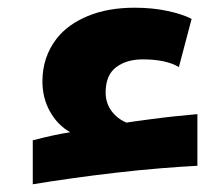

<svg xmlns="http://www.w3.org/2000/svg" viewBox="-20 -669 578 498"><path d="M65 -305Q122 -320 162 -326Q129 -345 109.5 -380Q90 -415 90 -458Q90 -521 127 -569Q156 -606 208 -627.5Q260 -649 329 -649Q376 -649 415 -640.5Q454 -632 477 -620L444 -495Q411 -515 350 -515Q308 -515 281 -494.5Q254 -474 254 -429Q254 -402 269 -381.5Q284 -361 308 -351L328 -354Q343 -356 372.5 -360Q402 -364 435 -367.5Q468 -371 492 -373V-239Q452 -237 396.5 -232.5Q341 -228 280.5 -221Q220 -214 163.5 -206Q107 -198 65 -191Z"/></svg>

Font: Noto Kufi Arabic ExtraBold
Style: Regular
Weight: 800
Designer: Monotype Design Team, David Williams, Khaled Hosny
Foundry: Google LLC
Version: Version 2.109; ttfautohint (v1.8.4.7-5d5b)